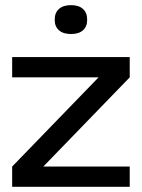

<svg xmlns="http://www.w3.org/2000/svg" viewBox="-20 -720 547 740"><path d="M26.9 -500H480V-421.9L147 -78.1H480V0H26.9V-78.1L359.9 -421.9H26.9ZM190.9 -643.1V-645Q190.9 -670.9 207.3 -685.5Q223.6 -700.2 253.9 -700.2Q283.7 -700.2 299.8 -685.5Q315.9 -670.9 315.9 -645V-643.1Q315.9 -617.7 299.8 -603.3Q283.7 -588.9 253.9 -588.9Q223.6 -588.9 207.3 -603.3Q190.9 -617.7 190.9 -643.1Z"/></svg>

Font: LT Wave
Style: Regular
Weight: 400
Designer: Daniel Lyons
Version: Version 2.5 (Glyphs App)